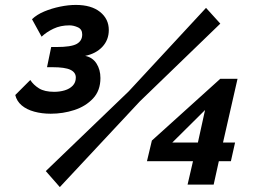

<svg xmlns="http://www.w3.org/2000/svg" viewBox="-20 -751 1035 780"><path d="M186 -289Q150 -289 119 -297.5Q88 -306 68 -323Q48 -340 42 -365L103 -426Q116 -406 138.5 -392Q161 -378 200 -378Q223 -378 243 -384Q263 -390 275.5 -403Q288 -416 288 -436Q288 -457 266 -467.5Q244 -478 193 -478H171L188 -560H210Q269 -560 291.5 -572.5Q314 -585 314 -611Q314 -632 296.5 -640Q279 -648 262 -648Q226 -648 197.5 -634.5Q169 -621 149 -602L110 -673Q130 -692 160 -704.5Q190 -717 224 -724Q258 -731 288 -731Q351 -731 386.5 -702.5Q422 -674 422 -629Q422 -589 396 -561Q370 -533 326 -524Q356 -518 372 -493Q388 -468 388 -434Q388 -383 358 -351Q328 -319 282 -304Q236 -289 186 -289ZM166 -56 503 -380 817 -719 875 -655 548 -339 223 9ZM742 -1 764 -96H577L597 -180L875 -431H945L886 -172H935L918 -96H869L848 -1ZM680 -172H784L813 -304Z"/></svg>

Font: Raleway Thin ExtraBold
Style: Italic
Weight: 800
Italic angle: -12°
Version: Version 4.026